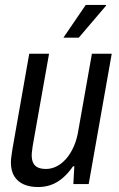

<svg xmlns="http://www.w3.org/2000/svg" viewBox="-20 -743 481 775"><path d="M134 12Q101 12 76.5 1.5Q52 -9 38 -31Q24 -53 24 -87Q24 -99 26 -112.5Q28 -126 30 -140L98 -526H178L112 -154Q111 -144 109.5 -134.5Q108 -125 108 -116Q108 -97 114.5 -84.5Q121 -72 134 -66.5Q147 -61 166 -61Q187 -61 207.5 -71Q228 -81 246 -101Q264 -121 277.5 -151Q291 -181 297 -221L351 -526H431L338 0H276L280 -72H275Q255 -43 232.5 -24Q210 -5 185.5 3.5Q161 12 134 12ZM236 -591 326 -723H408V-720L298 -591Z"/></svg>

Font: Archivo Condensed
Style: Italic
Weight: 400
Width: 3
Italic angle: -10°
Designer: Hector Gatti
Foundry: Omnibus-Type
Version: Version 2.001